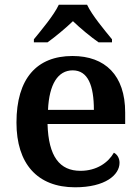

<svg xmlns="http://www.w3.org/2000/svg" viewBox="-20 -786 597 816"><path d="M124 -606H182C213 -628 260 -667 290 -696C320 -667 367 -628 399 -606H456V-619C425 -657 371 -721 350 -766H230C209 -721 155 -657 124 -619ZM299 10C428 10 488 -43 488 -94C488 -114 478 -130 464 -137C440 -95 391 -60 322 -60C234 -60 186 -120 182 -259H512V-308C512 -466 427 -548 288 -548C136 -548 50 -452 50 -265C50 -91 138 10 299 10ZM184 -319C189 -428 226 -487 289 -487C354 -487 379 -422 379 -319Z"/></svg>

Font: Noto Serif Semi
Style: Regular
Weight: 600
Designer: Monotype Design Team
Foundry: Monotype Imaging Inc.
Version: Version 1.002